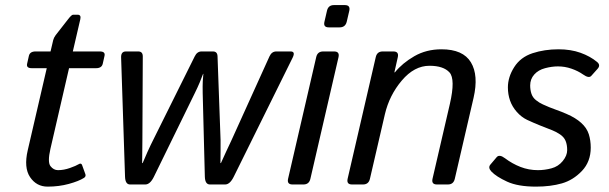

<svg xmlns="http://www.w3.org/2000/svg" viewBox="-20 -711 2348 740"><path d="M102.5 -448.2Q80.6 -448.2 84.5 -465.3L91.3 -495.6Q95.2 -512.7 117.2 -512.7H174.8L185.1 -556.6Q187.5 -565.9 194.3 -575.2L242.7 -637.2Q255.9 -654.3 261.7 -654.3H278.8Q293.5 -654.3 289.6 -637.2L260.7 -512.7H364.7Q386.7 -512.7 382.8 -495.6L376 -465.3Q372.1 -448.2 350.1 -448.2H246.1L174.3 -137.2Q162.6 -85.9 174.6 -70.6Q186.5 -55.2 203.6 -55.2Q226.1 -55.2 250 -63.7Q273.9 -72.3 282.2 -77.6Q293 -84.5 296.4 -74.7L309.1 -39.6Q312 -30.8 303.7 -25.4Q283.7 -12.7 245.4 -2.2Q207 8.3 163.6 8.3Q120.6 8.3 95.9 -28.3Q71.3 -64.9 86.9 -131.8L160.2 -448.2Z M446.8 -488.8Q445.8 -512.7 465.3 -512.7H512.7Q530.3 -512.7 530.3 -493.7L528.8 -171.4Q528.8 -149.4 528.3 -123.5Q527.8 -97.7 527.8 -82.5H529.8Q535.2 -96.2 548.3 -125.2Q561.5 -154.3 570.3 -171.4L730.5 -493.7Q739.7 -512.7 756.8 -512.7H800.8Q817.9 -512.7 818.4 -493.7L830.1 -171.4Q830.6 -153.8 830.1 -130.1Q829.6 -106.4 829.6 -82.5H831.5Q837.9 -96.7 851.8 -127Q865.7 -157.2 872.6 -171.4L1018.6 -493.7Q1027.3 -512.7 1044.9 -512.7H1100.1Q1119.6 -512.7 1107.9 -488.8L880.9 -29.8Q866.2 0 847.7 0H789.1Q770.5 0 769.5 -29.8L761.2 -352.5Q760.7 -380.9 761.5 -397.5Q762.2 -414.1 763.7 -426.3H762.7Q758.3 -414.1 750 -394Q741.7 -374 731 -352.5L573.2 -29.8Q558.6 0 540 0H481.4Q462.9 0 461.9 -29.8Z M1107.4 0Q1085.4 0 1090.3 -22L1198.7 -490.7Q1203.6 -512.7 1225.6 -512.7H1267.6Q1289.6 -512.7 1284.7 -490.7L1176.3 -22Q1171.4 0 1149.4 0ZM1247.1 -605.5Q1225.1 -605.5 1230.5 -627.4L1240.2 -669.4Q1245.1 -691.4 1267.1 -691.4H1309.1Q1331.1 -691.4 1326.2 -669.4L1316.4 -627.4Q1311 -605.5 1289.1 -605.5Z M1336.9 0Q1314.9 0 1319.8 -22L1428.2 -490.7Q1433.1 -512.7 1455.1 -512.7H1496.1Q1518.1 -512.7 1513.2 -490.7L1500 -432.1H1502Q1530.8 -467.8 1576.9 -494.4Q1623 -521 1681.6 -521Q1764.6 -521 1794.9 -470.9Q1825.2 -420.9 1805.2 -334L1732.9 -22Q1728 0 1706.1 0H1664.1Q1642.1 0 1647 -22L1713.9 -310.5Q1735.8 -406.2 1712.4 -431.9Q1689 -457.5 1635.3 -457.5Q1576.7 -457.5 1528.6 -400.6Q1480.5 -343.8 1463.4 -270.5L1405.8 -22Q1400.9 0 1378.9 0Z M1874 -49.8Q1859.9 -64.9 1870.1 -76.7L1894.5 -105.5Q1904.8 -117.2 1926.3 -101.1Q1954.1 -80.1 1986.1 -67.6Q2018.1 -55.2 2053.2 -55.2Q2079.6 -55.2 2105.7 -62.3Q2131.8 -69.3 2148.9 -90.3Q2166 -111.3 2166 -132.3Q2166 -153.3 2159.9 -168Q2153.8 -182.6 2138.7 -192.9Q2123.5 -203.1 2108.4 -209Q2087.9 -216.8 2061.3 -227.5Q2034.7 -238.3 2011.7 -249Q1989.3 -259.8 1971.7 -279.8Q1954.1 -299.8 1945.8 -323.5Q1937.5 -347.2 1937.5 -374Q1937.5 -414.1 1961.9 -452.4Q1986.3 -490.7 2032.5 -505.9Q2078.6 -521 2132.8 -521Q2179.7 -521 2217.3 -507.6Q2254.9 -494.1 2281.2 -472.2Q2295.9 -460 2283.2 -445.8L2258.8 -418.5Q2249.5 -408.2 2227.5 -423.8Q2208 -437.5 2182.6 -446.3Q2157.2 -455.1 2130.4 -455.1Q2106.9 -455.1 2080.8 -448.2Q2054.7 -441.4 2039.1 -423.8Q2023.4 -406.2 2023.4 -381.8Q2023.4 -364.3 2028.3 -349.6Q2033.2 -335 2045.7 -325Q2058.1 -314.9 2072.3 -308.6Q2097.7 -296.9 2121.3 -288.6Q2145 -280.3 2164.6 -271.5Q2198.7 -256.8 2220.2 -237.3Q2241.7 -217.8 2249.3 -193.8Q2256.8 -169.9 2256.8 -142.1Q2256.8 -87.9 2222.9 -52.2Q2189 -16.6 2145.5 -4.2Q2102.1 8.3 2045.9 8.3Q1976.1 8.3 1934.3 -11Q1892.6 -30.3 1874 -49.8Z"/></svg>

Font: Istok Web
Style: Italic
Weight: 400
Italic angle: -13°
Designer: Andrey V. Panov
Foundry: Andrey V. Panov
Version: Version 1.0.2g